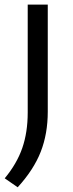

<svg xmlns="http://www.w3.org/2000/svg" viewBox="-30 -562 310 814"><path d="M45 232 -10 194Q41.5 132 64.5 65.5Q87.5 -1 87.5 -85V-542.5H172.5V-88.5Q172.5 5 142.8 81.2Q113 157.5 45 232Z"/></svg>

Font: Encode Sans Exp
Style: Regular
Weight: 400
Width: 7
Designer: Multiple Designers
Foundry: Impallari Type
Version: Version 3.002; ttfautohint (v1.8.3) -l 8 -r 50 -G 200 -x 14 